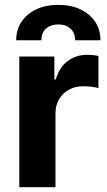

<svg xmlns="http://www.w3.org/2000/svg" viewBox="-20 -782 449 802"><path d="M60.7 0V-545.9H207V-450H212.9Q227.7 -501.1 262.9 -527.1Q298.1 -553.1 343.8 -553.1Q355.1 -553.1 368.2 -551.9Q381.2 -550.6 391.2 -548V-413.9Q380.7 -417.5 361.9 -419.6Q343.1 -421.7 327.1 -421.7Q294 -421.7 267.8 -407.3Q241.5 -392.9 226.6 -367.4Q211.7 -342 211.7 -308.4V0ZM47.7 -613.7Q47.7 -657.9 69.9 -691.2Q92.1 -724.4 131.7 -743.1Q171.4 -761.7 223.6 -761.7Q276.1 -761.7 315.6 -743.1Q355.2 -724.4 377.4 -691.2Q399.6 -657.9 399.6 -613.7H293.9Q293.9 -643.9 274.9 -661.9Q255.9 -679.9 223.6 -679.9Q190.8 -679.9 171.8 -661.9Q152.7 -643.9 152.7 -613.7Z"/></svg>

Font: Inter V
Style: 
Weight: 400
Designer: Rasmus Andersson
Foundry: rsms
Version: Version 4.000;git-a3f224843